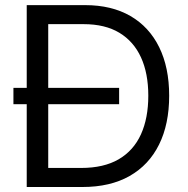

<svg xmlns="http://www.w3.org/2000/svg" viewBox="-20 -748 754 768"><path d="M310.1 0H134.3V-76.2H304.7Q395 -76.2 454.6 -110.8Q514.2 -145.5 543.7 -210.4Q573.2 -275.4 573.2 -365.2Q573.2 -454.6 543.9 -518.6Q514.6 -582.5 457.5 -616.9Q400.4 -651.4 314.5 -651.4H130.9V-727.5H320.3Q426.3 -727.5 501.5 -684.1Q576.7 -640.6 616.7 -559.3Q656.7 -478 656.7 -365.2Q656.7 -251.5 616.2 -169.7Q575.7 -87.9 498.3 -43.9Q420.9 0 310.1 0ZM172.9 -727.5V0H86.9V-727.5ZM33.7 -331.1V-396.5H456.5V-331.1Z"/></svg>

Font: V-Inter
Style: Regular-375
Weight: 375
Designer: Rasmus Andersson
Foundry: rsms
Version: Version 4.000;git-4146feb